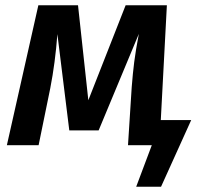

<svg xmlns="http://www.w3.org/2000/svg" viewBox="-20 -549 763 726"><path d="M703 -95 589 157H495L554 0H464L478 -219Q482 -271 487.5 -314.5Q493 -358 505 -421L353 -56H242L197 -420Q189 -312 170 -215L126 0H6L125 -529H275L314 -170L455 -529H611L588 -95Z"/></svg>

Font: FiraGO Medium
Style: Italic
Weight: 500
Italic angle: -8°
Designer: bBox Type GmbH
Foundry: bBox Type GmbH
Version: Version 1.001